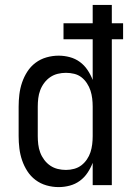

<svg xmlns="http://www.w3.org/2000/svg" viewBox="-20 -755 540 783"><path d="M219 8Q194 8 169.5 1Q145 -6 125 -21Q105 -36 91.5 -57Q78 -78 70 -101.5Q62 -125 59 -150Q56 -175 56 -200V-320Q56 -345 59 -370Q62 -395 70 -418.5Q78 -442 91.5 -463Q105 -484 125 -499Q145 -514 169.5 -521Q194 -528 219 -528Q242 -528 264.5 -522Q287 -516 305.5 -502.5Q324 -489 337 -469.5Q350 -450 358 -429V-595H239V-660H358V-735H436V-660H482V-595H436V0H358V-91Q350 -70 337 -50.5Q324 -31 305.5 -17.5Q287 -4 264.5 2Q242 8 219 8ZM249 -62Q266 -62 282.5 -66.5Q299 -71 312 -81Q325 -91 334.5 -105Q344 -119 349 -134.5Q354 -150 356 -166.5Q358 -183 358 -200V-320Q358 -337 356 -353.5Q354 -370 349 -385.5Q344 -401 334.5 -415.5Q325 -430 312 -440Q299 -450 282.5 -454Q266 -458 249 -458Q232 -458 215.5 -454Q199 -450 185 -440.5Q171 -431 160.5 -417Q150 -403 144 -387Q138 -371 136 -354Q134 -337 134 -320V-200Q134 -183 136 -166Q138 -149 144 -133Q150 -117 160.5 -103Q171 -89 185 -79.5Q199 -70 215.5 -66Q232 -62 249 -62Z"/></svg>

Font: Iosevka www.saffi
Style: Regular
Weight: 400
Monospace: yes
Designer: Belleve Invis
Foundry: Belleve Invis
Version: Version 22.0.2; ttfautohint (v1.8.3)